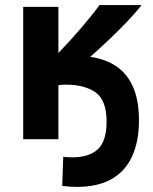

<svg xmlns="http://www.w3.org/2000/svg" viewBox="-20 -546 600 753"><path d="M281 187Q268 187 253.5 186Q239 185 224 183L228 69Q238 70 247 70.5Q256 71 264 71Q330 71 364 39Q398 7 398 -69Q398 -153 355 -183.5Q312 -214 239 -214Q231 -214 224 -213.5Q217 -213 209 -212V0H71V-519H209V-338Q230 -360 252 -384Q274 -408 295 -432.5Q316 -457 335.5 -481Q355 -505 370 -526H535Q512 -496 478 -460.5Q444 -425 406.5 -389.5Q369 -354 334 -323Q370 -318 400 -305.5Q430 -293 453.5 -272.5Q477 -252 493 -223Q509 -194 517 -157Q525 -120 525 -74Q525 8 498.5 66.5Q472 125 418 156Q364 187 281 187Z"/></svg>

Font: Ubuntu Sans Mono
Style: Regular
Weight: 400
Monospace: yes
Designer: Dalton Maag Ltd
Foundry: Dalton Maag Ltd
Version: Version 1.006